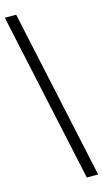

<svg xmlns="http://www.w3.org/2000/svg" viewBox="-134 -802 518 964"><g transform="rotate(-15 124.5 -319.5)"><path d="M190 121 0 -760H59L249 121Z"/></g></svg>

Font: Noto Serif Thai Condensed SemiBold
Style: Regular
Weight: 600
Width: 3
Designer: Monotype Design Team
Foundry: Monotype Imaging Inc.
Version: Version 2.002; ttfautohint (v1.8.4.7-5d5b)